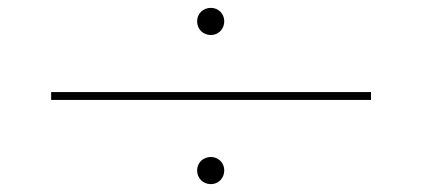

<svg xmlns="http://www.w3.org/2000/svg" viewBox="-20 -500 1073 488"><path d="M110 -266V-246H923V-266ZM516 -411C535 -411 550 -426 550 -446C550 -465 535 -480 516 -480C496 -480 481 -465 481 -446C481 -426 496 -411 516 -411ZM516 -32C535 -32 550 -47 550 -67C550 -86 535 -101 516 -101C496 -101 481 -86 481 -67C481 -47 496 -32 516 -32Z"/></svg>

Font: Sprat Extended Thin
Style: Regular
Weight: 100
Width: 9
Designer: Ethan Nakache
Foundry: Collletttivo
Version: Version 2.000;Glyphs 3.2 (3217)